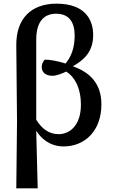

<svg xmlns="http://www.w3.org/2000/svg" viewBox="-20 -789 622 1049"><path d="M69 240H186L178 -72H180C203 -35 251 11 327 11C443 11 534 -73 534 -219C534 -335 468 -395 380 -426V-428C449 -467 489 -515 489 -598C489 -686 440 -769 289 -769C151 -769 67 -688 69 -539L73 -126ZM300 -56C245 -56 206 -89 178 -135V-573C178 -669 219 -714 286 -714C357 -714 388 -669 388 -594C388 -525 367 -476 338 -442C295 -456 247 -464 225 -463C211 -450 208 -433 208 -422C208 -391 234 -374 269 -375C287 -375 319 -387 342 -398C387 -370 422 -310 422 -216C422 -106 363 -56 300 -56Z"/></svg>

Font: Noto Serif Medium
Style: Regular
Weight: 500
Designer: Monotype Design Team
Foundry: Monotype Imaging Inc.
Version: Version 2.013